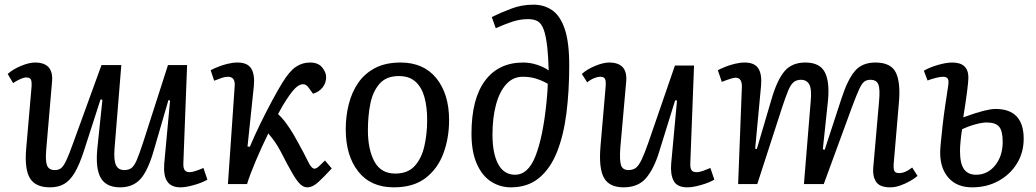

<svg xmlns="http://www.w3.org/2000/svg" viewBox="-20 -789 4439 823"><path d="M13 -472Q35 -492 70 -506.5Q105 -521 130 -521Q211 -521 203 -438L178 -146Q174 -98 182 -79Q190 -60 215 -60Q231 -60 241.5 -68Q252 -76 264 -101Q276 -126 294 -177L415 -510H500L471 -153Q467 -103 477 -81.5Q487 -60 513 -60Q531 -60 543 -68.5Q555 -77 566 -102.5Q577 -128 593 -177L700 -510H782L766 -91Q765 -69 771.5 -60Q778 -51 793 -51Q810 -51 852 -69L869 -19Q847 -6 812 4Q777 14 754 14Q714 14 697 -11Q680 -36 684 -88L709 -358L702 -360L638 -140Q613 -55 581 -20.5Q549 14 495 14Q436 14 412.5 -25.5Q389 -65 397 -150Q402 -203 408 -256Q414 -309 419 -361L411 -363L339 -140Q320 -82 300 -48.5Q280 -15 255 -0.5Q230 14 194 14Q133 14 109 -24Q85 -62 92 -149L115 -414Q117 -439 112.5 -448Q108 -457 92 -457Q74 -457 36 -433Z M1041 -161 1051 -160Q1071 -208 1096.5 -260Q1122 -312 1147 -358.5Q1172 -405 1190 -434Q1220 -483 1247.5 -502Q1275 -521 1309 -521Q1344 -521 1361 -500Q1378 -479 1378 -459Q1378 -434 1363.5 -415Q1349 -396 1322 -387L1303 -413Q1293 -428 1279 -428Q1258 -428 1232 -396Q1222 -383 1206 -359Q1190 -335 1172 -300Q1186 -287 1197.5 -272.5Q1209 -258 1223 -237Q1237 -216 1256 -181Q1285 -129 1300 -97.5Q1315 -66 1328 -66Q1336 -66 1348 -77Q1360 -88 1373 -101L1402 -67Q1369 -31 1344.5 -8.5Q1320 14 1297 14Q1282 14 1268 1.5Q1254 -11 1234.5 -44Q1215 -77 1184 -138Q1171 -163 1157.5 -182Q1144 -201 1130 -217Q1101 -158 1075.5 -97.5Q1050 -37 1039 0H957L986 -420Q989 -460 957 -460Q945 -460 930 -455Q915 -450 898 -443L883 -488Q894 -494 913.5 -502Q933 -510 955.5 -515.5Q978 -521 998 -521Q1041 -521 1057 -495Q1073 -469 1068 -419Z M1668 14Q1569 14 1515.5 -54Q1462 -122 1462 -235Q1462 -291 1475 -342.5Q1488 -394 1515.5 -434Q1543 -474 1588 -497.5Q1633 -521 1697 -521Q1796 -521 1850.5 -453.5Q1905 -386 1905 -274Q1905 -198 1881 -132.5Q1857 -67 1805 -26.5Q1753 14 1668 14ZM1674 -45Q1728 -45 1757.5 -77.5Q1787 -110 1799 -162.5Q1811 -215 1811 -275Q1811 -330 1799.5 -372Q1788 -414 1761.5 -438.5Q1735 -463 1689 -463Q1636 -463 1607 -430Q1578 -397 1567.5 -344.5Q1557 -292 1557 -231Q1557 -148 1585 -96.5Q1613 -45 1674 -45Z M2088 -716Q2129 -736 2173 -752.5Q2217 -769 2267 -769Q2312 -769 2346.5 -745.5Q2381 -722 2400.5 -665.5Q2420 -609 2420 -509Q2420 -399 2408 -304Q2396 -209 2367.5 -137.5Q2339 -66 2290.5 -26Q2242 14 2170 14Q2123 14 2084.5 -11Q2046 -36 2023.5 -87.5Q2001 -139 2001 -216Q2001 -365 2059 -443Q2117 -521 2223 -521Q2253 -521 2283 -511Q2313 -501 2332 -487Q2331 -520 2329.5 -542.5Q2328 -565 2326 -585Q2320 -639 2309.5 -665Q2299 -691 2283 -699Q2267 -707 2244 -707Q2209 -707 2176 -696Q2143 -685 2105 -668ZM2188 -40Q2244 -40 2275.5 -120.5Q2307 -201 2322 -345Q2328 -405 2328 -430Q2301 -445 2276 -452.5Q2251 -460 2221 -460Q2179 -460 2150 -428Q2121 -396 2106 -340Q2091 -284 2091 -212Q2091 -131 2115.5 -85.5Q2140 -40 2188 -40Z M2474 -472Q2496 -492 2531 -506.5Q2566 -521 2591 -521Q2672 -521 2664 -438L2639 -156Q2635 -102 2642 -81Q2649 -60 2674 -60Q2693 -60 2705.5 -69.5Q2718 -79 2730.5 -105Q2743 -131 2760 -180L2873 -508H2955L2939 -91Q2938 -69 2944 -60Q2950 -51 2966 -51Q2978 -51 2993.5 -56.5Q3009 -62 3025 -69L3042 -19Q3020 -6 2985 4Q2950 14 2927 14Q2882 14 2867.5 -14Q2853 -42 2857 -88L2882 -358L2874 -359L2806 -140Q2784 -67 2750 -26.5Q2716 14 2653 14Q2592 14 2569 -26.5Q2546 -67 2554 -162L2576 -417Q2578 -443 2573 -451.5Q2568 -460 2553 -460Q2541 -460 2525.5 -453.5Q2510 -447 2497 -436Z M3455 -354Q3460 -407 3449 -427Q3438 -447 3413 -447Q3394 -447 3381.5 -436.5Q3369 -426 3358.5 -400.5Q3348 -375 3333 -330L3226 0H3144L3160 -416Q3161 -456 3133 -456Q3120 -456 3074 -438L3057 -488Q3068 -494 3087.5 -502Q3107 -510 3129.5 -515.5Q3152 -521 3172 -521Q3215 -521 3231 -495Q3247 -469 3242 -419L3217 -152L3224 -150L3288 -367Q3312 -448 3343.5 -484.5Q3375 -521 3432 -521Q3494 -521 3515.5 -479.5Q3537 -438 3529 -357L3507 -149L3515 -147L3587 -367Q3613 -447 3644 -484Q3675 -521 3732 -521Q3799 -521 3820 -478Q3841 -435 3833 -348L3811 -90Q3809 -66 3813.5 -56.5Q3818 -47 3834 -47Q3860 -47 3890 -71L3913 -35Q3902 -25 3882 -13.5Q3862 -2 3839.5 6Q3817 14 3796 14Q3751 14 3735.5 -9.5Q3720 -33 3723 -69L3748 -354Q3753 -407 3745 -427Q3737 -447 3711 -447Q3695 -447 3684.5 -439Q3674 -431 3662.5 -406Q3651 -381 3632 -330L3511 0H3426Z M4109 -286Q4164 -306 4196 -314Q4228 -322 4247 -322Q4368 -322 4368 -194Q4368 -135 4339 -88Q4310 -41 4260 -13.5Q4210 14 4147 14Q4082 14 4046 -26.5Q4010 -67 4010 -135Q4010 -149 4013 -180Q4016 -211 4020.5 -251.5Q4025 -292 4031.5 -336Q4038 -380 4044 -419Q4048 -442 4043 -451Q4038 -460 4022 -460Q4012 -460 3993 -455.5Q3974 -451 3956 -444L3940 -486Q3964 -500 4000 -510.5Q4036 -521 4062 -521Q4131 -521 4131 -456Q4131 -439 4124.5 -390Q4118 -341 4109 -286ZM4104 -235Q4100 -211 4097.5 -185Q4095 -159 4095 -142Q4095 -88 4112 -64Q4129 -40 4164 -40Q4213 -40 4245.5 -80Q4278 -120 4278 -181Q4278 -227 4263 -245.5Q4248 -264 4210 -264Q4191 -264 4162.5 -256.5Q4134 -249 4104 -235Z"/></svg>

Font: Literata 12pt
Style: Italic
Weight: 400
Italic angle: -2°
Designer: Latin by Veronika Burian and Jose Scaglione. Greek by Irene Vlachou. Cyrillic by Vera Evstafieva
Foundry: TypeTogether
Version: Version 3.002